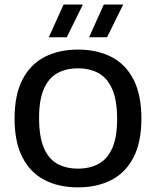

<svg xmlns="http://www.w3.org/2000/svg" viewBox="-20 -822 690 850"><path d="M325 7.5Q240.5 7.5 177.5 -25Q114.5 -57.5 79.5 -125Q44.5 -192.5 44.5 -297Q44.5 -402 79.5 -469.8Q114.5 -537.5 177.8 -570Q241 -602.5 325 -602.5Q410 -602.5 473.2 -570Q536.5 -537.5 571.2 -469.8Q606 -402 606 -297Q606 -192.5 571 -125Q536 -57.5 472.8 -25Q409.5 7.5 325 7.5ZM325 -75.5Q378.5 -75.5 417.5 -97.2Q456.5 -119 477.5 -167.2Q498.5 -215.5 498.5 -295Q498.5 -377 477.2 -426.5Q456 -476 417 -497.8Q378 -519.5 325 -519.5Q272.5 -519.5 233.8 -498Q195 -476.5 174 -428Q153 -379.5 153 -300Q153 -217.5 173.8 -168.2Q194.5 -119 233.2 -97.2Q272 -75.5 325 -75.5ZM374.5 -657 439.5 -802H525.5L454 -657ZM196 -657 261.5 -802H347L275.5 -657Z"/></svg>

Font: Encode Sans SC Condensed Thin Medium
Style: Regular
Weight: 500
Version: Version 3.002